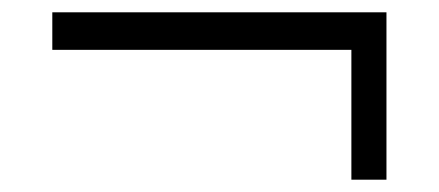

<svg xmlns="http://www.w3.org/2000/svg" viewBox="-20 -380 713 312"><path d="M608 -88V-360H65V-299H551V-88Z"/></svg>

Font: Asana Math
Style: Regular
Weight: 400
Version: Version 000.958